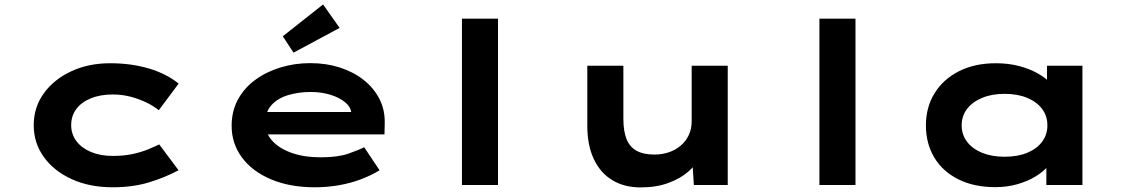

<svg xmlns="http://www.w3.org/2000/svg" viewBox="-20 -823 5033 854"><path d="M480.8 10Q378.5 10 299.3 -26Q220 -62 175 -124.6Q130 -187.1 130 -265.9Q130 -345.6 174.7 -407.7Q219.4 -469.7 296.4 -505.7Q373.3 -541.7 469.9 -541.7Q563.1 -541.7 641.8 -518.5Q720.5 -495.2 774.7 -451.2L686.3 -332.8Q662.1 -352.5 628.7 -368.3Q595.2 -384.1 558.1 -393.5Q521 -402.8 482.6 -402.8Q424.9 -402.8 383.1 -385.3Q341.2 -367.9 318.9 -337.4Q296.6 -307 296.6 -266.4Q296.6 -226.5 319.7 -195.5Q342.9 -164.4 384.7 -147Q426.4 -129.5 481.3 -129.5Q531.2 -129.5 569.6 -137.8Q607.9 -146.2 637 -158Q666 -169.9 688.3 -180.7L774.1 -65.7Q715.2 -34 643.3 -12Q571.4 10 480.8 10Z M1379.9 10Q1269 10 1185.4 -25.4Q1101.8 -60.7 1056 -122.7Q1010.3 -184.6 1010.3 -263.3Q1010.3 -328.2 1038 -379.7Q1065.8 -431.2 1114.6 -467.2Q1163.4 -503.2 1226.7 -522.7Q1290 -542.2 1360 -542.2Q1430.6 -542.2 1491.2 -522.8Q1551.7 -503.4 1597.2 -467.7Q1642.6 -432 1667.7 -382.9Q1692.8 -333.8 1691.2 -274L1690.2 -225.1H1126.9L1103.9 -324.9H1559.8L1542.6 -301.9V-322.4Q1539.3 -348.9 1513.5 -369.5Q1487.8 -390 1448.1 -402Q1408.5 -413.9 1362.3 -413.9Q1308.1 -413.9 1261.8 -400Q1215.6 -386.2 1187.7 -355.8Q1159.9 -325.4 1159.9 -275.5Q1159.9 -231.8 1190.3 -197.6Q1220.7 -163.3 1276.4 -143.3Q1332.1 -123.3 1407.4 -123.3Q1483.2 -123.3 1529.9 -139.7Q1576.6 -156.1 1599.8 -168.2L1668.3 -65.6Q1630.9 -42.7 1584.8 -25.3Q1538.7 -8 1487 1Q1435.3 10 1379.9 10ZM1285.6 -588.8 1237.8 -661.6 1417 -803.2 1490.6 -698.9Z M2034.7 0V-740H2195.1V0Z M2829.1 10.6Q2757.3 10.6 2704 -21.4Q2650.7 -53.3 2621.5 -114.9Q2592.3 -176.4 2592.3 -263.3V-530.7H2752.7V-295Q2752.7 -240.8 2766.4 -205.4Q2780.1 -170 2810.8 -152.7Q2841.6 -135.5 2891.2 -135.5Q2924.2 -135.5 2954.1 -145.4Q2984 -155.3 3007.1 -174.7Q3030.2 -194 3043.4 -221.6Q3056.5 -249.2 3056.5 -283.6V-530.7H3216.9V0H3066.2L3059.4 -108.9L3088.8 -120.9Q3076.4 -90.3 3041.7 -59.8Q3007 -29.3 2953.3 -9.4Q2899.6 10.6 2829.1 10.6Z M3624.7 0V-740H3785.1V0Z M4407.5 9.4Q4312 9.4 4242.3 -25.6Q4172.7 -60.6 4135.5 -122.6Q4098.4 -184.6 4098.4 -265.3Q4098.4 -346.4 4137.2 -408.8Q4176 -471.2 4246 -506.5Q4315.9 -541.7 4409.5 -541.7Q4465.2 -541.7 4512.4 -529.4Q4559.5 -517 4595 -497Q4630.6 -477.1 4652 -454.4Q4673.3 -431.6 4677.4 -411.1L4637 -405.1V-530.7H4794.6V0H4634.1V-148.4L4666.2 -134.1Q4663.9 -110 4642.5 -84.8Q4621.1 -59.6 4586.1 -38.2Q4551.2 -16.9 4505.3 -3.7Q4459.4 9.4 4407.5 9.4ZM4448.3 -125.8Q4506.6 -125.8 4549.4 -143.5Q4592.2 -161.3 4615.5 -192.9Q4638.7 -224.5 4638.7 -265.3Q4638.7 -306.7 4615.5 -338.1Q4592.2 -369.5 4549.4 -387.5Q4506.6 -405.6 4448.3 -405.6Q4391.1 -405.6 4348 -387.5Q4304.9 -369.5 4281.1 -338.1Q4257.4 -306.7 4257.4 -265.3Q4257.4 -224.5 4281.1 -192.9Q4304.9 -161.3 4348 -143.5Q4391.1 -125.8 4448.3 -125.8Z"/></svg>

Font: Lexend Zetta
Style: Regular
Weight: 400
Designer: Bonnie Shaver-Troup, Thomas Jockin
Foundry: Lexend
Version: Version 1.007